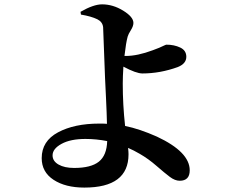

<svg xmlns="http://www.w3.org/2000/svg" viewBox="-20 -808 1040 879"><path d="M319.3 -39.1Q396.5 -39.1 432.6 -67.9Q468.8 -96.7 470.7 -162.1Q419.9 -171.9 371.1 -171.9Q302.7 -171.9 261.7 -149.4Q220.7 -127 220.7 -96.7Q220.7 -70.3 248 -54.7Q275.4 -39.1 319.3 -39.1ZM549.8 -551.8H555.7Q609.4 -551.8 679.7 -578.1Q694.3 -583 709 -589.4Q723.6 -595.7 731.4 -599.6Q739.3 -603.5 742.2 -603.5Q777.3 -603.5 805.2 -590.3Q833 -577.1 833 -547.9Q833 -516.6 793.9 -501Q712.9 -471.7 631.8 -471.7Q603.5 -471.7 544.9 -502.9Q542 -457 542 -425.8Q542 -328.1 552.7 -231.4Q619.1 -217.8 698.2 -182.6Q848.6 -112.3 848.6 -28.3Q848.6 19.5 802.7 19.5Q781.2 19.5 757.8 2Q734.4 -15.6 696.8 -48.3Q659.2 -81.1 620.1 -103.5Q591.8 -120.1 566.4 -130.9Q568.4 -113.3 568.4 -101.6Q568.4 50.8 366.2 50.8Q279.3 50.8 225.1 15.1Q170.9 -20.5 170.9 -84Q170.9 -162.1 245.6 -202.1Q320.3 -242.2 434.6 -242.2Q459 -242.2 469.7 -241.2Q468.8 -286.1 465.3 -359.4Q461.9 -432.6 460.9 -451.2Q453.1 -669.9 452.1 -683.6Q449.2 -708 425.8 -719.7Q397.5 -733.4 350.6 -741.2L348.6 -753.9Q408.2 -788.1 447.3 -788.1Q497.1 -788.1 543.9 -759.3Q590.8 -730.5 590.8 -703.1Q590.8 -688.5 579.1 -669.9Q567.4 -651.4 564.5 -640.6Q556.6 -612.3 549.8 -551.8Z"/></svg>

Font: GenYoMin TW TTF Bold
Style: Regular
Weight: 700
Version: Version 1.300